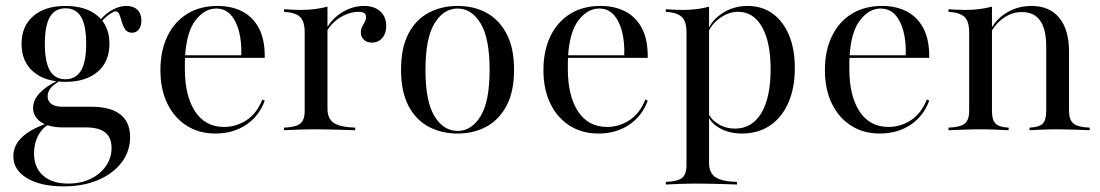

<svg xmlns="http://www.w3.org/2000/svg" viewBox="-20 -447 3775 659"><path d="M198.4 192.7Q119.4 192.7 72.6 164.5Q25.8 136.3 25.8 89.5Q25.8 52.4 55.2 24.2Q84.7 -4 141.1 -23.4L146.8 -19.4Q124.2 -7.3 110.5 19.4Q96.8 46 96.8 79Q96.8 128.2 127.8 155.6Q158.9 183.1 214.5 183.1Q257.3 183.1 290.7 166.9Q324.2 150.8 343.5 123Q362.9 95.2 362.9 60.5Q362.9 25 341.1 7.7Q319.4 -9.7 274.2 -9.7H196Q148.4 -9.7 121 -27.8Q93.5 -46 93.5 -76.6Q93.5 -102.4 114.5 -125.8Q135.5 -149.2 175.8 -169.4L183.9 -168.5Q162.1 -155.6 152.8 -143.1Q143.5 -130.6 143.5 -116.1Q143.5 -99.2 156.9 -89.9Q170.2 -80.6 194.4 -80.6H294.4Q358.9 -80.6 392.7 -54.4Q426.6 -28.2 426.6 23.4Q426.6 72.6 397.2 110.9Q367.7 149.2 316.5 171Q265.3 192.7 198.4 192.7ZM204.8 -166.1Q134.7 -166.1 94.4 -200.8Q54 -235.5 54 -296.8Q54 -357.3 94.4 -391.9Q134.7 -426.6 204.8 -426.6Q275 -426.6 315.3 -392.3Q355.6 -358.1 355.6 -296.8Q355.6 -235.5 315.3 -200.8Q275 -166.1 204.8 -166.1ZM204.8 -175Q240.3 -175 258.1 -204.8Q275.8 -234.7 275.8 -296.8Q275.8 -358.9 258.5 -388.7Q241.1 -418.5 204.8 -418.5Q168.5 -418.5 151.2 -388.7Q133.9 -358.9 133.9 -296.8Q133.9 -234.7 151.2 -204.8Q168.5 -175 204.8 -175ZM433.1 -334.7Q417.7 -334.7 410.1 -345.6Q402.4 -356.5 398.4 -371Q394.4 -385.5 389.9 -396.8Q385.5 -408.1 377.4 -408.1Q371.8 -408.1 360.5 -401.2Q349.2 -394.4 337.1 -382.3Q325 -370.2 317.7 -354L312.9 -359.7Q326.6 -387.9 356 -407.3Q385.5 -426.6 414.5 -426.6Q437.9 -426.6 451.6 -413.3Q465.3 -400 465.3 -376.6Q465.3 -357.3 456.5 -346Q447.6 -334.7 433.1 -334.7Z M719.4 11.3Q662.9 11.3 620.6 -15.7Q578.2 -42.7 554.4 -91.5Q530.6 -140.3 530.6 -206.5Q530.6 -272.6 554.4 -322.2Q578.2 -371.8 622.2 -399.2Q666.1 -426.6 726.6 -426.6Q775.8 -426.6 812.5 -407.3Q849.2 -387.9 869.4 -348.8Q889.5 -309.7 888.7 -248.4H583.1L582.3 -257.3H808.1Q809.7 -303.2 800.4 -339.1Q791.1 -375 771.8 -396.4Q752.4 -417.7 721.8 -417.7Q683.1 -417.7 652 -378.6Q621 -339.5 615.3 -255.6V-254Q614.5 -243.5 614.5 -232.7Q614.5 -221.8 614.5 -210.5Q614.5 -117.7 649.6 -64.5Q684.7 -11.3 749.2 -11.3Q790.3 -11.3 825.8 -34.3Q861.3 -57.3 880.6 -105.6L888.7 -101.6Q869.4 -48.4 824.6 -18.5Q779.8 11.3 719.4 11.3Z M954.8 0V-8.9Q995.2 -10.5 1010.5 -22.6Q1025.8 -34.7 1025.8 -66.9V-335.5Q1025.8 -373.4 1010.1 -388.7Q994.4 -404 954.8 -406.5V-415.3Q969.4 -414.5 983.5 -413.7Q997.6 -412.9 1012.1 -412.9Q1062.1 -412.9 1104 -424.2V-74.2Q1104 -39.5 1125.8 -25Q1147.6 -10.5 1199.2 -8.9V0Q1186.3 -0.8 1164.5 -1.2Q1142.7 -1.6 1117.3 -2.4Q1091.9 -3.2 1066.9 -3.2Q1031.5 -3.2 1000.8 -2Q970.2 -0.8 954.8 0ZM1256.5 -300.8Q1239.5 -300.8 1229 -310.5Q1218.5 -320.2 1218.5 -335.5Q1218.5 -346.8 1223 -355.2Q1227.4 -363.7 1231.9 -371.8Q1236.3 -379.8 1236.3 -388.7Q1236.3 -406.5 1211.3 -406.5Q1191.1 -406.5 1170.2 -398.4Q1149.2 -390.3 1131.5 -375.4Q1113.7 -360.5 1102.4 -341.1L1101.6 -350.8Q1122.6 -386.3 1157.3 -406.5Q1191.9 -426.6 1229 -426.6Q1264.5 -426.6 1285.1 -408.1Q1305.6 -389.5 1305.6 -357.3Q1305.6 -332.3 1291.9 -316.5Q1278.2 -300.8 1256.5 -300.8Z M1550 11.3Q1495.2 11.3 1451.2 -12.1Q1407.3 -35.5 1381.9 -83.9Q1356.5 -132.3 1356.5 -207.3Q1356.5 -283.1 1381.9 -331.5Q1407.3 -379.8 1451.2 -403.2Q1495.2 -426.6 1550.8 -426.6Q1606.5 -426.6 1649.6 -403.2Q1692.7 -379.8 1718.5 -331.5Q1744.4 -283.1 1744.4 -207.3Q1744.4 -132.3 1718.5 -83.9Q1692.7 -35.5 1649.2 -12.1Q1605.6 11.3 1550 11.3ZM1550.8 2.4Q1598.4 2.4 1629.4 -48Q1660.5 -98.4 1660.5 -207.3Q1660.5 -316.1 1629.4 -366.9Q1598.4 -417.7 1550.8 -417.7Q1502.4 -417.7 1471.4 -366.9Q1440.3 -316.1 1440.3 -207.3Q1440.3 -98.4 1471.4 -48Q1502.4 2.4 1550.8 2.4Z M2033.9 11.3Q1977.4 11.3 1935.1 -15.7Q1892.7 -42.7 1869 -91.5Q1845.2 -140.3 1845.2 -206.5Q1845.2 -272.6 1869 -322.2Q1892.7 -371.8 1936.7 -399.2Q1980.6 -426.6 2041.1 -426.6Q2090.3 -426.6 2127 -407.3Q2163.7 -387.9 2183.9 -348.8Q2204 -309.7 2203.2 -248.4H1897.6L1896.8 -257.3H2122.6Q2124.2 -303.2 2114.9 -339.1Q2105.6 -375 2086.3 -396.4Q2066.9 -417.7 2036.3 -417.7Q1997.6 -417.7 1966.5 -378.6Q1935.5 -339.5 1929.8 -255.6V-254Q1929 -243.5 1929 -232.7Q1929 -221.8 1929 -210.5Q1929 -117.7 1964.1 -64.5Q1999.2 -11.3 2063.7 -11.3Q2104.8 -11.3 2140.3 -34.3Q2175.8 -57.3 2195.2 -105.6L2203.2 -101.6Q2183.9 -48.4 2139.1 -18.5Q2094.4 11.3 2033.9 11.3Z M2265.3 186.3V177.4Q2305.6 175.8 2321 163.7Q2336.3 151.6 2336.3 119.4V-335.5Q2336.3 -373.4 2320.2 -388.7Q2304 -404 2265.3 -406.5V-415.3Q2278.2 -414.5 2292.7 -413.7Q2307.3 -412.9 2321.8 -412.9Q2375 -412.9 2413.7 -424.2V112.1Q2413.7 146.8 2435.9 161.3Q2458.1 175.8 2509.7 177.4V186.3Q2496 185.5 2474.2 185.1Q2452.4 184.7 2427 183.9Q2401.6 183.1 2377.4 183.1Q2341.1 183.1 2310.9 184.3Q2280.6 185.5 2265.3 186.3ZM2526.6 11.3Q2483.1 11.3 2450.8 -6.9Q2418.5 -25 2408.1 -54L2409.7 -61.3Q2419.4 -37.1 2445.2 -21.4Q2471 -5.6 2502.4 -5.6Q2561.3 -5.6 2593.1 -58.9Q2625 -112.1 2625 -209.7Q2625 -302.4 2595.6 -354.4Q2566.1 -406.5 2512.9 -406.5Q2480.6 -406.5 2450 -384.3Q2419.4 -362.1 2408.1 -329L2406.5 -335.5Q2419.4 -375 2458.1 -400.8Q2496.8 -426.6 2546 -426.6Q2596 -426.6 2632.3 -400Q2668.5 -373.4 2688.3 -325.8Q2708.1 -278.2 2708.1 -213.7Q2708.1 -144.4 2685.5 -93.5Q2662.9 -42.7 2622.2 -15.7Q2581.5 11.3 2526.6 11.3Z M3000 11.3Q2943.5 11.3 2901.2 -15.7Q2858.9 -42.7 2835.1 -91.5Q2811.3 -140.3 2811.3 -206.5Q2811.3 -272.6 2835.1 -322.2Q2858.9 -371.8 2902.8 -399.2Q2946.8 -426.6 3007.3 -426.6Q3056.5 -426.6 3093.1 -407.3Q3129.8 -387.9 3150 -348.8Q3170.2 -309.7 3169.4 -248.4H2863.7L2862.9 -257.3H3088.7Q3090.3 -303.2 3081 -339.1Q3071.8 -375 3052.4 -396.4Q3033.1 -417.7 3002.4 -417.7Q2963.7 -417.7 2932.7 -378.6Q2901.6 -339.5 2896 -255.6V-254Q2895.2 -243.5 2895.2 -232.7Q2895.2 -221.8 2895.2 -210.5Q2895.2 -117.7 2930.2 -64.5Q2965.3 -11.3 3029.8 -11.3Q3071 -11.3 3106.5 -34.3Q3141.9 -57.3 3161.3 -105.6L3169.4 -101.6Q3150 -48.4 3105.2 -18.5Q3060.5 11.3 3000 11.3Z M3513.7 0V-8.9Q3547.6 -10.5 3559.3 -23Q3571 -35.5 3571 -66.9V-285.5Q3571 -346 3550.4 -375.8Q3529.8 -405.6 3487.1 -405.6Q3456.5 -405.6 3429.4 -388.7Q3402.4 -371.8 3383.1 -340.3V-350.8Q3404 -386.3 3440.3 -406.5Q3476.6 -426.6 3520.2 -426.6Q3582.3 -426.6 3615.7 -385.9Q3649.2 -345.2 3649.2 -269.4V-66.9Q3649.2 -35.5 3664.5 -23Q3679.8 -10.5 3720.2 -8.9V0Q3710.5 -0.8 3692.3 -1.2Q3674.2 -1.6 3652.8 -2.4Q3631.5 -3.2 3611.3 -3.2Q3583.1 -3.2 3555.6 -2Q3528.2 -0.8 3513.7 0ZM3235.5 0V-8.9Q3275.8 -10.5 3291.1 -22.6Q3306.5 -34.7 3306.5 -66.9V-335.5Q3306.5 -373.4 3290.7 -388.7Q3275 -404 3235.5 -406.5V-415.3Q3250 -414.5 3263.7 -413.7Q3277.4 -412.9 3292.7 -412.9Q3317.7 -412.9 3340.7 -415.7Q3363.7 -418.5 3384.7 -424.2V-66.9Q3384.7 -34.7 3397.2 -22.6Q3409.7 -10.5 3441.9 -8.9V0Q3421.8 -0.8 3397.2 -2Q3372.6 -3.2 3344.4 -3.2Q3316.9 -3.2 3288.7 -2Q3260.5 -0.8 3235.5 0Z"/></svg>

Font: Playfair 144pt
Style: Regular
Weight: 400
Designer: Claus Eggers Sørensen
Foundry: Claus Eggers Sørensen
Version: Version 2.001;gftools[0.9.30]